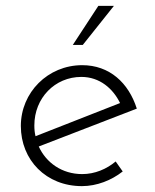

<svg xmlns="http://www.w3.org/2000/svg" viewBox="-20 -626 527 654"><path d="M368 -606H315L228 -473H262ZM260 -33C191 -33 137 -72 112 -127L446 -256C418 -344 353 -404 260 -404C143 -404 51 -311 51 -197C51 -81 137 8 259 8C310 8 360 -12 398 -42L374 -76C343 -50 303 -33 260 -33ZM257 -364C320 -364 365 -324 389 -275L101 -162C98 -174 97 -186 97 -199C97 -292 167 -364 257 -364Z"/></svg>

Font: Sulaf Light
Style: Regular
Weight: 300
Designer: Bandar Raffah (Arabic) and Santiago Orozco (Latin)
Foundry: Caramella and Typemade
Version: Version 1.005;PS 001.005;hotconv 1.0.88;makeotf.lib2.5.64775